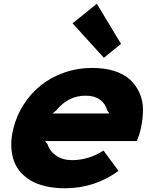

<svg xmlns="http://www.w3.org/2000/svg" viewBox="-20 -1007 817 1037"><path d="M263.2 -394H570.8L559.1 -411.1Q548.8 -448.2 519.3 -469.2Q489.7 -490.2 441.9 -490.2Q348.6 -490.2 284.2 -411.1ZM740.2 -311Q733.9 -280.3 719.2 -245.1H223.1L236.8 -228Q248.5 -190.4 283.4 -166.3Q318.4 -142.1 369.1 -142.1Q458.5 -142.1 539.1 -193.8L620.1 -84Q491.2 9.8 331.1 9.8Q272.5 9.8 224.9 -1.5Q177.2 -12.7 143.3 -33.4Q109.4 -54.2 85.9 -83.3Q62.5 -112.3 51.8 -148.2Q41 -184.1 40.8 -225.1Q40.5 -266.1 51.8 -311Q68.8 -381.3 107.2 -441.4Q145.5 -501.5 200.2 -545.7Q254.9 -589.8 326.9 -615Q398.9 -640.1 480 -640.1Q546.4 -640.1 598.4 -623.3Q650.4 -606.4 682.6 -576.7Q714.8 -546.9 733.4 -505.6Q752 -464.4 752.2 -415.3Q752.4 -366.2 740.2 -311ZM502.9 -986.8 633.8 -770 541 -694.8 372.1 -880.9Z"/></svg>

Font: Sinkin Sans 800 Black Italic
Style: Regular
Weight: 900
Italic angle: -112°
Designer: Keith Bates
Foundry: K-Type
Version: Sinkin Sans (version 1.0)  by Keith Bates   •   © 2014   www